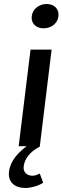

<svg xmlns="http://www.w3.org/2000/svg" viewBox="-20 -728 311 956"><path d="M112 0 101 9C72 33 32 71 25 125C18 180 54 208 107 208C132 208 171 198 195 182L178 136C166 142 155 147 142 147C116 147 94 131 98 100C102 64 129 27 178 2L237 -481H132L73 0ZM271 -647C275 -683 251 -708 212 -708C174 -708 142 -683 138 -647C134 -612 159 -587 197 -587C236 -587 267 -612 271 -647Z"/></svg>

Font: Falling Sky
Style: LightObl
Weight: 400
Designer: Paul D. Hunt
Foundry: Adobe Systems Incorporated
Version: Version 1.02